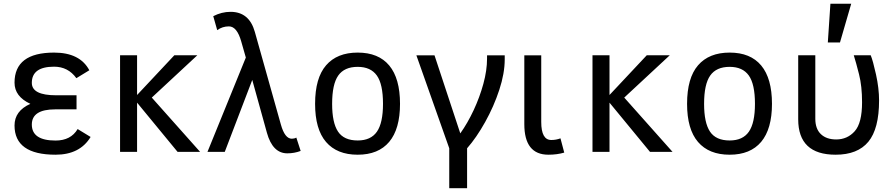

<svg xmlns="http://www.w3.org/2000/svg" viewBox="-20 -806 4744 1019"><path d="M274.9 15.1Q57.1 15.1 57.1 -140.1Q57.1 -217.3 141.1 -254.9Q57.1 -293.9 57.1 -367.2Q57.1 -526.9 267.1 -526.9Q404.3 -526.9 454.1 -433.1L385.3 -391.1Q341.3 -452.1 267.1 -452.1Q148.9 -452.1 148.9 -366.2Q148.9 -300.3 277.8 -300.3H386.2V-225.6H272.9Q148.9 -225.6 148.9 -145Q148.9 -60.1 274.9 -60.1Q356 -60.1 392.1 -121.1L460.9 -79.1Q403.8 15.1 274.9 15.1Z M1042 0H922.4L707.5 -261.2V0H617.2V-512.7H707.5V-301.8L905.3 -512.7H1027.3L785.6 -288.1Z M1528.8 -69.8Q1542 -69.8 1552.7 -75.7L1575.7 -4.9Q1542 7.8 1504.9 7.8Q1426.8 7.8 1396.5 -101.6L1318.8 -381.8L1172.9 0H1081.1L1284.7 -500.5L1260.3 -585.9Q1237.8 -666 1194.8 -666Q1160.2 -666 1132.8 -646L1111.8 -720.2Q1156.2 -743.2 1203.6 -743.2Q1302.7 -743.2 1332.5 -636.7L1470.7 -145Q1491.7 -69.8 1528.8 -69.8Z M1878.4 15.1Q1768.6 15.1 1710.4 -52.5Q1652.3 -120.1 1652.3 -254.9Q1652.3 -392.1 1710.7 -459.5Q1769 -526.9 1878.4 -526.9Q1988.8 -526.9 2045.9 -458.3Q2103 -389.6 2103 -254.9Q2103 -121.6 2045.7 -53.2Q1988.3 15.1 1878.4 15.1ZM1878.4 -60.5Q1948.2 -60.5 1980.5 -107.2Q2012.7 -153.8 2012.7 -254.9Q2012.7 -359.4 1980 -405.3Q1947.3 -451.2 1878.4 -451.2Q1807.6 -451.2 1775.1 -405Q1742.7 -358.9 1742.7 -254.9Q1742.7 -154.8 1773.9 -107.7Q1805.2 -60.5 1878.4 -60.5Z M2459 192.9H2364.3V-19L2189.9 -512.2H2286.1L2422.9 -98.1Q2461.9 -152.8 2493.9 -221.4Q2525.9 -290 2545.4 -361.3Q2564.9 -432.6 2564.9 -495.1V-512.2H2658.7V-491.2Q2658.7 -417 2629.9 -329.1Q2601.1 -241.2 2554.9 -158.4Q2508.8 -75.7 2459 -19Z M2890.6 15.1Q2762.7 15.1 2762.7 -147V-512.2H2852.5V-158.7Q2852.5 -63 2905.8 -63Q2931.6 -63 2954.6 -71.8L2974.6 3.9Q2936.5 15.1 2890.6 15.1Z M3549.3 0H3429.7L3214.8 -261.2V0H3124.5V-512.7H3214.8V-301.8L3412.6 -512.7H3534.7L3293 -288.1Z M3852.5 15.1Q3742.7 15.1 3684.6 -52.5Q3626.5 -120.1 3626.5 -254.9Q3626.5 -392.1 3684.8 -459.5Q3743.2 -526.9 3852.5 -526.9Q3962.9 -526.9 4020 -458.3Q4077.1 -389.6 4077.1 -254.9Q4077.1 -121.6 4019.8 -53.2Q3962.4 15.1 3852.5 15.1ZM3852.5 -60.5Q3922.4 -60.5 3954.6 -107.2Q3986.8 -153.8 3986.8 -254.9Q3986.8 -359.4 3954.1 -405.3Q3921.4 -451.2 3852.5 -451.2Q3781.7 -451.2 3749.3 -405Q3716.8 -358.9 3716.8 -254.9Q3716.8 -154.8 3748 -107.7Q3779.3 -60.5 3852.5 -60.5Z M4415 15.1Q4216.3 15.1 4216.3 -172.9V-512.7H4307.1V-175.8Q4307.1 -122.1 4336.7 -94Q4366.2 -65.9 4418 -65.9Q4477.1 -65.9 4516.1 -109.4Q4555.2 -152.8 4555.2 -263.2Q4555.2 -348.1 4539.3 -411.1Q4523.4 -474.1 4511.2 -512.7H4601.1Q4612.8 -484.9 4629.2 -410.9Q4645.5 -336.9 4645.5 -272.9Q4645.5 -122.6 4588.6 -53.7Q4531.7 15.1 4415 15.1ZM4438 -580.6H4373.5L4387.2 -786.1H4497.6Z"/></svg>

Font: Cadman
Style: Regular
Weight: 400
Designer: Paul James MIller
Foundry: High-Logic / Made with FontCreator
Version: Version 2.114;March 28, 2021;FontCreator 13.0.0.2683 64-bit